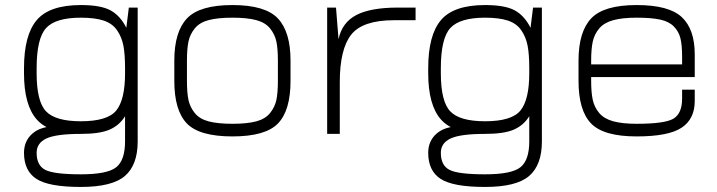

<svg xmlns="http://www.w3.org/2000/svg" viewBox="-20 -530 2840 760"><path d="M475 -70V-240Q475 -136 440.5 -93Q406 -50 300 -50Q200 -50 162.5 -89Q125 -128 125 -240V-250H75V-240Q75 -114 125.5 -57Q176 0 300 0Q375 0 414 -17Q453 -34 475 -70ZM480 -420Q456 -468 417.5 -489Q379 -510 300 -510Q176 -510 125.5 -450.5Q75 -391 75 -260V-250H125V-260Q125 -378 162.5 -419Q200 -460 300 -460Q356 -460 390.5 -448.5Q425 -437 443.5 -410Q462 -383 468.5 -349Q475 -315 475 -260V-375ZM300 0 200 -30Q141 -30 108 -1Q75 28 75 75Q75 146 124 178Q173 210 300 210Q424 210 474.5 166.5Q525 123 525 30V-500H490L480 -420L475 -375V30Q475 104 440 132Q405 160 300 160Q194 160 159.5 142.5Q125 125 125 75Q125 36 164 18Q203 0 300 0Z M1080 -290V-250H1130V-290Q1130 -404 1080 -457Q1030 -510 900 -510Q770 -510 720 -457Q670 -404 670 -290V-250H720V-290Q720 -337 726 -365.5Q732 -394 751 -417.5Q770 -441 806 -450.5Q842 -460 900 -460Q958 -460 994 -450.5Q1030 -441 1049 -417.5Q1068 -394 1074 -365.5Q1080 -337 1080 -290ZM720 -210V-250H670V-210Q670 -93 719.5 -41.5Q769 10 900 10Q1031 10 1080.5 -41.5Q1130 -93 1130 -210V-250H1080V-210Q1080 -163 1074 -134.5Q1068 -106 1049 -82.5Q1030 -59 994 -49.5Q958 -40 900 -40Q842 -40 806 -49.5Q770 -59 751 -82.5Q732 -106 726 -134.5Q720 -163 720 -210Z M1275 0H1325V-325L1320 -375L1310 -500H1275ZM1320 -375 1325 -325V-205Q1325 -335 1370 -392.5Q1415 -450 1540 -450H1625V-500H1555Q1447 -500 1390.5 -470.5Q1334 -441 1320 -375Z M2075 -70V-240Q2075 -136 2040.5 -93Q2006 -50 1900 -50Q1800 -50 1762.5 -89Q1725 -128 1725 -240V-250H1675V-240Q1675 -114 1725.5 -57Q1776 0 1900 0Q1975 0 2014 -17Q2053 -34 2075 -70ZM2080 -420Q2056 -468 2017.5 -489Q1979 -510 1900 -510Q1776 -510 1725.5 -450.5Q1675 -391 1675 -260V-250H1725V-260Q1725 -378 1762.5 -419Q1800 -460 1900 -460Q1956 -460 1990.5 -448.5Q2025 -437 2043.5 -410Q2062 -383 2068.5 -349Q2075 -315 2075 -260V-375ZM1900 0 1800 -30Q1741 -30 1708 -1Q1675 28 1675 75Q1675 146 1724 178Q1773 210 1900 210Q2024 210 2074.5 166.5Q2125 123 2125 30V-500H2090L2080 -420L2075 -375V30Q2075 104 2040 132Q2005 160 1900 160Q1794 160 1759.5 142.5Q1725 125 1725 75Q1725 36 1764 18Q1803 0 1900 0Z M2500 -510Q2370 -510 2320 -457Q2270 -404 2270 -290V-250H2320V-290Q2320 -337 2326.5 -366Q2333 -395 2352 -417.5Q2371 -440 2407 -450Q2443 -460 2500 -460Q2558 -460 2593 -452.5Q2628 -445 2647.5 -425Q2667 -405 2673.5 -378Q2680 -351 2680 -305V-225H2730V-315Q2730 -414 2679 -462Q2628 -510 2500 -510ZM2500 -40Q2443 -40 2407 -50Q2371 -60 2352 -82.5Q2333 -105 2326.5 -134Q2320 -163 2320 -210V-250H2270V-210Q2270 -93 2319.5 -41.5Q2369 10 2500 10Q2626 10 2678 -24.5Q2730 -59 2730 -130V-175H2680V-140Q2680 -81 2646 -60.5Q2612 -40 2500 -40ZM2300 -225H2730V-275H2300Z"/></svg>

Font: Millimetre
Style: Light
Weight: 200
Designer: Jérémy Landes
Version: Version 1.0